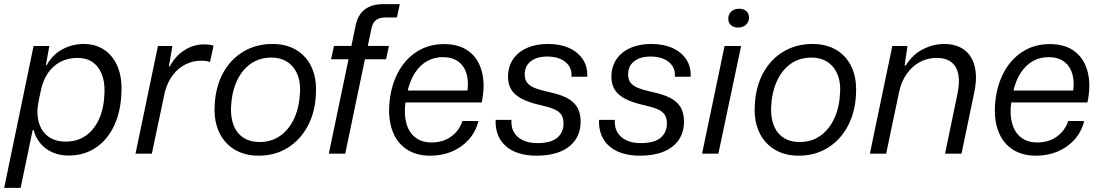

<svg xmlns="http://www.w3.org/2000/svg" viewBox="-33 -749 5366 936"><path d="M-12.7 167 130.7 -524.7H207.4L190.9 -432.3L195 -432Q223.6 -483.4 271.9 -509.1Q320.1 -534.7 375.9 -534.7Q419.6 -534.7 454.4 -518.1Q489.3 -501.6 513.5 -470.7Q537.7 -439.9 549.6 -397.4Q561.4 -354.9 559.1 -302.3Q556.6 -207.4 523.9 -137.5Q491.3 -67.6 434.1 -29.1Q377 9.3 300 9.3Q257.9 9.3 222.8 -6.3Q187.7 -21.9 164.1 -49.9Q140.6 -78 130.9 -114.9H126.3L67.6 167ZM287.6 -58.7Q345.7 -58.7 387.3 -89.1Q428.9 -119.4 451.9 -173.2Q474.9 -227 476.3 -298Q478.3 -349.9 463.1 -387.6Q448 -425.4 418.4 -446.1Q388.7 -466.7 345.1 -466.7Q298.3 -466.7 261.7 -447.6Q225.1 -428.4 201.2 -393.6Q177.3 -358.7 167 -311.6L155.6 -257.7Q143.6 -198.6 155.9 -153.6Q168.3 -108.7 202.1 -83.7Q235.9 -58.7 287.6 -58.7Z M627.6 0 737 -524.7H807.3L790.6 -425.1H794.7Q820.4 -474.6 865 -503.6Q909.6 -532.6 961.7 -532.6Q976.3 -532.6 988.4 -530.9Q1000.6 -529.1 1008.1 -526.4L990.6 -446.1Q983.9 -450.1 971.9 -451.6Q960 -453.1 947.3 -453.1Q908.4 -453.1 873 -436Q837.6 -418.9 810.8 -384.7Q784 -350.6 770.3 -298.9L707.3 0Z M1226.6 10Q1175.4 10 1134.6 -7.6Q1093.7 -25.1 1065.4 -57.6Q1037 -90 1023.6 -135Q1010.1 -180 1013.6 -234.9Q1017.3 -323 1053.1 -390.6Q1089 -458.1 1151.6 -496.4Q1214.3 -534.7 1296.1 -534.7Q1347.3 -534.7 1387.8 -517.5Q1428.3 -500.3 1456.3 -468Q1484.3 -435.7 1497.4 -390.9Q1510.4 -346 1507 -290.4Q1503.3 -202 1467.1 -134.3Q1430.9 -66.6 1369.2 -28.3Q1307.6 10 1226.6 10ZM1232.3 -56.7Q1290.3 -56.7 1333.6 -87.4Q1376.9 -118 1401.7 -173Q1426.6 -228 1429.6 -300.1Q1431.6 -339.9 1422.1 -371.1Q1412.6 -402.3 1394.1 -423.9Q1375.6 -445.6 1349.4 -456.9Q1323.1 -468.3 1289.7 -468.3Q1232 -468.3 1188.9 -438Q1145.9 -407.7 1121 -352.7Q1096.1 -297.7 1093.1 -224.1Q1092.1 -183.7 1101.1 -152.5Q1110.1 -121.3 1128.3 -100Q1146.4 -78.7 1172.8 -67.7Q1199.1 -56.7 1232.3 -56.7Z M1570 0 1666 -460H1581L1595 -525H1680L1701 -626Q1712 -678 1746 -703.5Q1780 -729 1836 -729H1916L1902 -664H1848Q1817 -664 1800.5 -651.5Q1784 -639 1778 -611L1760 -525H1863L1849 -460H1746L1650 0Z M2065 10Q1997.2 10 1950.4 -20.6Q1903.7 -51.2 1882 -106.3Q1860.3 -161.5 1864.5 -234.7Q1870.3 -323.3 1904.8 -390.7Q1939.2 -458 1997.4 -496Q2055.7 -534 2131.5 -534Q2207.7 -534 2254.3 -497.6Q2301 -461.2 2316.9 -396.8Q2332.8 -332.3 2315.3 -249.5H1943.7Q1935.8 -190.8 1948.2 -146.9Q1960.7 -103 1991.8 -78.7Q2023 -54.5 2070.7 -54.5Q2126.3 -54.5 2166.2 -83.2Q2206.2 -112 2221.5 -159.3L2299.5 -158.8Q2285.8 -105.5 2251.7 -67.8Q2217.5 -30.2 2169.4 -10.1Q2121.3 10 2065 10ZM1951.3 -293.2 1940.2 -307.7H2256.3L2243.5 -292.8Q2253.3 -346.2 2242.3 -386.3Q2231.3 -426.3 2201.8 -448.4Q2172.2 -470.5 2125.5 -470.5Q2083.7 -470.5 2048.8 -450.9Q2014 -431.3 1988.8 -392.2Q1963.7 -353 1951.3 -293.2Z M2583.3 10Q2533.7 10 2495.6 -2.3Q2457.4 -14.6 2431.9 -37.6Q2406.3 -60.7 2393.9 -92.9Q2381.6 -125.1 2383.3 -164.7H2460.3Q2457.9 -129.1 2472.9 -103.7Q2488 -78.3 2517.2 -64.8Q2546.4 -51.3 2585.4 -51.3Q2652.9 -51.3 2683.5 -77.4Q2714.1 -103.4 2714.1 -146.9Q2714.1 -174.3 2702.8 -190.6Q2691.4 -207 2667.3 -217.1Q2643.1 -227.1 2605.3 -235.7Q2544.7 -249.1 2509.3 -268.1Q2473.9 -287.1 2458.7 -313.4Q2443.6 -339.7 2443.6 -374.1Q2443.6 -423.3 2467.8 -459.5Q2492 -495.7 2535.9 -515.2Q2579.7 -534.7 2638.3 -534.7Q2698.1 -534.7 2741.6 -514.9Q2785 -495.1 2808.5 -459.5Q2832 -423.9 2830 -375H2753Q2755.4 -405.9 2740.9 -427.7Q2726.3 -449.6 2699.1 -461.5Q2672 -473.4 2634.4 -473.4Q2584.6 -473.4 2554.8 -450.4Q2525 -427.3 2525 -386.4Q2525 -362.6 2536.4 -346.6Q2547.9 -330.7 2574.3 -320.1Q2600.7 -309.6 2644 -300Q2696 -289.3 2730 -271.9Q2764 -254.4 2780.8 -226.4Q2797.6 -198.4 2797.6 -157Q2797.6 -104.4 2771.8 -66.9Q2746 -29.4 2697.9 -9.7Q2649.9 10 2583.3 10Z M3087.3 10Q3037.7 10 2999.6 -2.3Q2961.4 -14.6 2935.9 -37.6Q2910.3 -60.7 2897.9 -92.9Q2885.6 -125.1 2887.3 -164.7H2964.3Q2961.9 -129.1 2976.9 -103.7Q2992 -78.3 3021.2 -64.8Q3050.4 -51.3 3089.4 -51.3Q3156.9 -51.3 3187.5 -77.4Q3218.1 -103.4 3218.1 -146.9Q3218.1 -174.3 3206.8 -190.6Q3195.4 -207 3171.3 -217.1Q3147.1 -227.1 3109.3 -235.7Q3048.7 -249.1 3013.3 -268.1Q2977.9 -287.1 2962.7 -313.4Q2947.6 -339.7 2947.6 -374.1Q2947.6 -423.3 2971.8 -459.5Q2996 -495.7 3039.9 -515.2Q3083.7 -534.7 3142.3 -534.7Q3202.1 -534.7 3245.6 -514.9Q3289 -495.1 3312.5 -459.5Q3336 -423.9 3334 -375H3257Q3259.4 -405.9 3244.9 -427.7Q3230.3 -449.6 3203.1 -461.5Q3176 -473.4 3138.4 -473.4Q3088.6 -473.4 3058.8 -450.4Q3029 -427.3 3029 -386.4Q3029 -362.6 3040.4 -346.6Q3051.9 -330.7 3078.3 -320.1Q3104.7 -309.6 3148 -300Q3200 -289.3 3234 -271.9Q3268 -254.4 3284.8 -226.4Q3301.6 -198.4 3301.6 -157Q3301.6 -104.4 3275.8 -66.9Q3250 -29.4 3201.9 -9.7Q3153.9 10 3087.3 10Z M3389.6 0 3499.3 -524.7H3579.9L3469.1 0ZM3564.6 -614.7Q3543.1 -614.7 3530.2 -626.7Q3517.3 -638.7 3517.3 -658Q3517.3 -679.1 3532 -692.8Q3546.7 -706.4 3571.1 -706.4Q3592.6 -706.4 3605.5 -694.8Q3618.4 -683.1 3618.4 -663.1Q3618.4 -642 3603.7 -628.4Q3589 -614.7 3564.6 -614.7Z M3859.6 10Q3808.4 10 3767.6 -7.6Q3726.7 -25.1 3698.4 -57.6Q3670 -90 3656.6 -135Q3643.1 -180 3646.6 -234.9Q3650.3 -323 3686.1 -390.6Q3722 -458.1 3784.6 -496.4Q3847.3 -534.7 3929.1 -534.7Q3980.3 -534.7 4020.8 -517.5Q4061.3 -500.3 4089.3 -468Q4117.3 -435.7 4130.4 -390.9Q4143.4 -346 4140 -290.4Q4136.3 -202 4100.1 -134.3Q4063.9 -66.6 4002.2 -28.3Q3940.6 10 3859.6 10ZM3865.3 -56.7Q3923.3 -56.7 3966.6 -87.4Q4009.9 -118 4034.7 -173Q4059.6 -228 4062.6 -300.1Q4064.6 -339.9 4055.1 -371.1Q4045.6 -402.3 4027.1 -423.9Q4008.6 -445.6 3982.4 -456.9Q3956.1 -468.3 3922.7 -468.3Q3865 -468.3 3821.9 -438Q3778.9 -407.7 3754 -352.7Q3729.1 -297.7 3726.1 -224.1Q3725.1 -183.7 3734.1 -152.5Q3743.1 -121.3 3761.3 -100Q3779.4 -78.7 3805.8 -67.7Q3832.1 -56.7 3865.3 -56.7Z M4207.6 0 4317 -524.7H4391L4377 -429.9H4382.9Q4415.4 -483.1 4466.2 -508.9Q4517 -534.7 4570.3 -534.7Q4611.6 -534.7 4644.1 -520Q4676.7 -505.3 4697 -475.6Q4717.3 -446 4723.1 -401.5Q4729 -357 4716.1 -296.7L4654.4 0H4574.1L4634.1 -289.1Q4646.4 -346.3 4639 -385.6Q4631.6 -425 4605.1 -445.9Q4578.7 -466.7 4532.4 -466.7Q4488.3 -466.7 4450.4 -446.1Q4412.6 -425.4 4386.4 -387.7Q4360.3 -350 4349.6 -298.7L4287.1 0Z M5018 10Q4950.2 10 4903.4 -20.6Q4856.7 -51.2 4835 -106.3Q4813.3 -161.5 4817.5 -234.7Q4823.3 -323.3 4857.8 -390.7Q4892.2 -458 4950.4 -496Q5008.7 -534 5084.5 -534Q5160.7 -534 5207.3 -497.6Q5254 -461.2 5269.9 -396.8Q5285.8 -332.3 5268.3 -249.5H4896.7Q4888.8 -190.8 4901.2 -146.9Q4913.7 -103 4944.8 -78.7Q4976 -54.5 5023.7 -54.5Q5079.3 -54.5 5119.2 -83.2Q5159.2 -112 5174.5 -159.3L5252.5 -158.8Q5238.8 -105.5 5204.7 -67.8Q5170.5 -30.2 5122.4 -10.1Q5074.3 10 5018 10ZM4904.3 -293.2 4893.2 -307.7H5209.3L5196.5 -292.8Q5206.3 -346.2 5195.3 -386.3Q5184.3 -426.3 5154.8 -448.4Q5125.2 -470.5 5078.5 -470.5Q5036.7 -470.5 5001.8 -450.9Q4967 -431.3 4941.8 -392.2Q4916.7 -353 4904.3 -293.2Z"/></svg>

Font: Mona Sans ExtraLight
Style: Italic
Weight: 200
Italic angle: -11.6951°
Designer: Deni Anggara
Foundry: GitHub
Version: Version 2.000